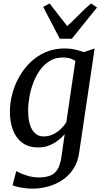

<svg xmlns="http://www.w3.org/2000/svg" viewBox="-20 -847 594 1116"><path d="M440.5 38Q432.5 97 404.5 137.8Q376.5 178.5 337.2 203Q298 227.5 254.2 238.5Q210.5 249.5 169.5 249.5Q147 249.5 124 246.5Q101 243.5 82 239Q63 234.5 53 230L74.5 147.5Q85.5 154 105.8 162.5Q126 171 151.5 177.8Q177 184.5 203 184.5Q244 184.5 271.2 174Q298.5 163.5 314.5 137.2Q330.5 111 337 65L356 -67Q339.5 -48 316.5 -30.2Q293.5 -12.5 264.8 -1.2Q236 10 202.5 10Q146 10 109.5 -17.2Q73 -44.5 55.2 -91.5Q37.5 -138.5 37.5 -198Q37.5 -247 50.8 -298.8Q64 -350.5 90.2 -398Q116.5 -445.5 155.2 -483.5Q194 -521.5 244.5 -543.5Q295 -565.5 357 -565.5Q387 -565.5 416.5 -559Q446 -552.5 466.5 -544L530 -565ZM418 -492.5Q404 -503 385 -508Q366 -513 346 -513Q303.5 -513 270.5 -493.5Q237.5 -474 213.5 -441Q189.5 -408 174 -367.5Q158.5 -327 151 -284.2Q143.5 -241.5 143.5 -203Q143.5 -167.5 149.5 -140Q155.5 -112.5 167 -93.2Q178.5 -74 195 -64Q211.5 -54 232.5 -54Q263 -54 288.5 -66.2Q314 -78.5 333.8 -97.5Q353.5 -116.5 365.5 -137ZM327.5 -622 231 -807 268.5 -827Q293.5 -794.5 319 -761.5Q344.5 -728.5 370.5 -695.5Q407.5 -728.5 439 -761.2Q470.5 -794 509 -827L544 -803.5L397.5 -622Z"/></svg>

Font: Merriweather 24pt
Style: Italic
Weight: 400
Italic angle: -7.8°
Designer: Eben Sorkin
Foundry: Eben Sorkin
Version: Version 2.101